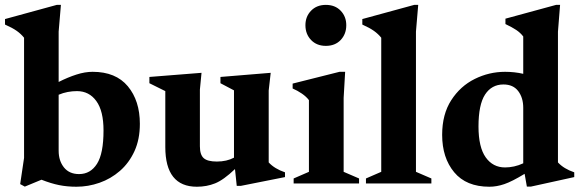

<svg xmlns="http://www.w3.org/2000/svg" viewBox="-33 -732 2318 766"><path d="M525 -238Q525 -176 503.5 -129Q482 -82 445.5 -50.2Q409 -18.5 364 -2.8Q319 13 272 13Q235 13 202.8 6.5Q170.5 0 132.5 -15L66 12.5L47.5 2.5L63 -102V-581.5Q51 -596.5 33.8 -608.8Q16.5 -621 -13 -634V-656L193.5 -712.5H210L201 -606V-405Q237.5 -423.5 271.8 -434.5Q306 -445.5 336.5 -445.5Q429 -445.5 477 -387.8Q525 -330 525 -238ZM201 -130.5Q201 -90.5 222.2 -64Q243.5 -37.5 282.5 -37.5Q328 -37.5 354 -78.5Q380 -119.5 380 -211.5Q380 -289.5 351.2 -329Q322.5 -368.5 274 -368.5Q255.5 -368.5 237 -365Q218.5 -361.5 201 -354Z M764.5 -148.5Q764.5 -114.5 779.8 -101Q795 -87.5 832 -87.5Q871.5 -87.5 900.5 -103V-371.5L846.5 -400V-425L1047 -441.5L1039 -371V-84Q1062.5 -58.5 1104 -44.5V-25.5L928 9.5H911.5L904.5 -57.5Q859 -14 825.2 -0.5Q791.5 13 752.5 13Q626.5 13 626.5 -145.5V-368.5L563 -400V-425L771 -441.5L764.5 -374.5Z M1267 -549Q1230.5 -549 1208 -572.5Q1185.5 -596 1185.5 -631.5Q1185.5 -666 1208 -689.2Q1230.5 -712.5 1267 -712.5Q1304 -712.5 1326.2 -689.2Q1348.5 -666 1348.5 -631.5Q1348.5 -596 1326.2 -572.5Q1304 -549 1267 -549ZM1344 -445.5 1338 -341.5V-46.5L1399.5 -20V0H1138.5V-20L1199.5 -46.5V-332.5Q1189 -346.5 1171.5 -358.5Q1154 -370.5 1134.5 -379V-398.5L1321.5 -445.5Z M1626.5 -46.5 1688 -20V0H1427V-20L1488 -46.5V-581.5Q1476 -596.5 1458.8 -608.8Q1441.5 -621 1412.5 -634V-656L1619.5 -712.5H1635.5L1626.5 -606Z M2069 12.5 2060 -38.5Q2010 -8 1979.2 2.5Q1948.5 13 1919.5 13Q1827 13 1779 -44.8Q1731 -102.5 1731 -194Q1731 -276 1767.2 -332.2Q1803.5 -388.5 1861 -417Q1918.5 -445.5 1982 -445.5Q2019.5 -445.5 2054.5 -437.5V-586.5Q2043 -601.5 2026.5 -612.5Q2010 -623.5 1983.5 -636V-657.5L2185.5 -712.5H2201.5L2193 -605.5V-84Q2216.5 -58.5 2258 -44.5V-25.5L2085 12.5ZM2054.5 -302Q2054.5 -342 2034.5 -368.5Q2014.5 -395 1975.5 -395Q1928.5 -395 1902.2 -354.8Q1876 -314.5 1876 -227.5Q1876 -144.5 1904.8 -104.2Q1933.5 -64 1982 -64Q1999.5 -64 2018 -68Q2036.5 -72 2054.5 -80.5Z"/></svg>

Font: Newsreader 16pt
Style: Bold
Weight: 700
Designer: Hugues Gentile
Foundry: Production Type
Version: Version 1.003; ttfautohint (v1.8.3)